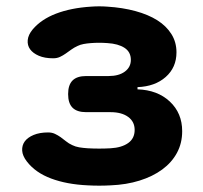

<svg xmlns="http://www.w3.org/2000/svg" viewBox="-20 -578 640 606"><path d="M83 -485Q110 -517 157 -535Q204 -553 267 -557Q280 -558 293 -558Q306 -558 319 -557Q367 -554 407.5 -543Q448 -532 476.5 -514Q505 -496 521 -470.5Q537 -445 537 -413Q537 -365 503 -335Q469 -305 414 -303V-296Q477 -294 516 -257.5Q555 -221 555 -164Q555 -126 538.5 -95.5Q522 -65 492 -43Q462 -21 420.5 -8Q379 5 329 7Q311 8 293 8Q275 8 257 7Q191 4 141.5 -14.5Q92 -33 65 -68Q51 -86 50 -102.5Q49 -119 58 -131.5Q67 -144 86 -152Q105 -160 132 -160Q144 -160 153.5 -155.5Q163 -151 171.5 -145Q180 -139 188.5 -132Q197 -125 208 -120Q218 -115 230 -113Q242 -111 257 -110Q275 -109 293 -109Q311 -109 329 -110Q364 -112 384.5 -126.5Q405 -141 405 -168Q405 -194 384.5 -209Q364 -224 329 -224H252Q223 -224 209 -238Q195 -252 195 -281Q195 -310 209 -324Q223 -338 252 -338H323Q355 -338 374 -352Q393 -366 393 -389Q393 -414 373 -427Q353 -440 319 -442Q306 -443 293 -443Q280 -443 267 -442Q254 -441 243.5 -439Q233 -437 225 -433Q214 -428 205 -421.5Q196 -415 187.5 -409Q179 -403 169.5 -398.5Q160 -394 148 -394Q121 -394 102.5 -402Q84 -410 75 -422.5Q66 -435 67.5 -451.5Q69 -468 83 -485Z"/></svg>

Font: Maple Mono NL ExtraBold
Style: Regular
Weight: 800
Monospace: yes
Designer: subframe7536
Version: Version 7.000